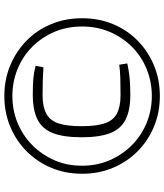

<svg xmlns="http://www.w3.org/2000/svg" viewBox="44 -787 756 884"><g transform="rotate(-90 422.0 -345.0)"><path d="M422 -703Q497 -703 561.5 -676.5Q626 -650 675.5 -602Q725 -554 752.5 -488.5Q780 -423 780 -345Q780 -267 752.5 -201.5Q725 -136 675.5 -88Q626 -40 561.5 -13.5Q497 13 422 13Q347 13 282.5 -13.5Q218 -40 169 -88Q120 -136 92 -201.5Q64 -267 64 -345Q64 -423 92 -488.5Q120 -554 169 -602Q218 -650 282.5 -676.5Q347 -703 422 -703ZM427 -572Q474 -572 503 -569.5Q532 -567 561 -559L554 -523Q522 -525 495.5 -526Q469 -527 426 -527Q373 -527 341 -510Q309 -493 296 -454Q283 -415 283 -347Q283 -280 296 -241Q309 -202 341 -185Q373 -168 426 -168Q473 -168 504.5 -169Q536 -170 566 -174L572 -137Q541 -130 508.5 -126.5Q476 -123 427 -123Q356 -123 313 -145Q270 -167 251 -216Q232 -265 232 -347Q232 -430 251 -479Q270 -528 313 -550Q356 -572 427 -572ZM422 -666Q356 -666 298 -642Q240 -618 196 -574.5Q152 -531 126.5 -473Q101 -415 101 -345Q101 -276 126.5 -217.5Q152 -159 196 -115.5Q240 -72 298 -48Q356 -24 422 -24Q488 -24 546.5 -48Q605 -72 648.5 -115.5Q692 -159 717 -217.5Q742 -276 742 -345Q742 -415 717 -473Q692 -531 648.5 -574.5Q605 -618 546.5 -642Q488 -666 422 -666Z"/></g></svg>

Font: Exo 2 Light
Style: Regular
Weight: 300
Designer: Natanael Gama
Foundry: Natanael Gama
Version: Version 2.010